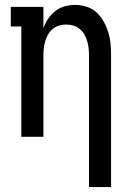

<svg xmlns="http://www.w3.org/2000/svg" viewBox="-20 -558 540 783"><path d="M343 205V-330Q343 -345 341.5 -360Q340 -375 336 -389Q332 -403 324.5 -416.5Q317 -430 305.5 -439.5Q294 -449 279.5 -453.5Q265 -458 250 -458Q235 -458 220.5 -453.5Q206 -449 194.5 -439.5Q183 -430 175.5 -416.5Q168 -403 164 -389Q160 -375 158.5 -360Q157 -345 157 -330V0H67V-450H24V-530H157V-443Q164 -463 176 -481Q188 -499 205 -512.5Q222 -526 243.5 -532Q265 -538 286 -538Q310 -538 333.5 -530.5Q357 -523 374.5 -506.5Q392 -490 403.5 -469Q415 -448 422 -425Q429 -402 431 -378Q433 -354 433 -330V205Z"/></svg>

Font: Iosevka Slab Medium
Style: Regular
Weight: 500
Monospace: yes
Designer: Belleve Invis
Foundry: Belleve Invis
Version: Version 11.1.1; ttfautohint (v1.8.3)